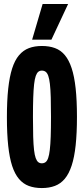

<svg xmlns="http://www.w3.org/2000/svg" viewBox="-20 -943 424 973"><path d="M192.1 -115.4Q203 -115.4 211 -121.4Q219 -127.4 224.1 -142.3Q229.3 -157.2 232.4 -183.7Q235.6 -210.2 237 -251.3Q238.4 -292.5 238.4 -350.5Q238.4 -408.6 237.2 -449.9Q236 -491.2 232.9 -517.6Q229.8 -544 224.6 -558.6Q219.4 -573.2 211.4 -579.2Q203.4 -585.2 192.1 -585.2Q181.6 -585.2 174.1 -579.2Q166.6 -573.2 161.3 -558.4Q156 -543.6 152.9 -516.6Q149.8 -489.5 148.4 -448.2Q147 -407 147 -349Q147 -290.8 148.2 -250.2Q149.4 -209.6 152.5 -183.1Q155.6 -156.6 160.9 -142.1Q166.2 -127.6 173.7 -121.5Q181.2 -115.4 192.1 -115.4ZM192 10Q154.8 10 126 -0.7Q97.2 -11.4 76.1 -36.3Q55 -61.2 41.6 -102.1Q28.2 -143 21.6 -204.2Q15 -265.4 15 -348.6Q15 -432.4 21.6 -493.4Q28.2 -554.4 41.6 -596.1Q55 -637.8 76.3 -663Q97.6 -688.2 126.4 -699.1Q155.2 -710 192.4 -710Q229.7 -710 258.7 -699.3Q287.7 -688.7 308.6 -663.7Q329.4 -638.8 343 -597.7Q356.6 -556.7 363.3 -495.6Q370 -434.6 370 -351.4Q370 -267.7 363.4 -206.7Q356.8 -145.6 343.1 -103.9Q329.4 -62.2 308.4 -37.1Q287.3 -11.9 258.3 -1Q229.3 10 192 10ZM142.8 -742 196 -922.8H325.2L240.6 -742Z"/></svg>

Font: Georama ExtraCondensed Thin
Style: Regular
Weight: 100
Width: 2
Designer: Jean-Baptiste Levee
Foundry: Production Type
Version: Version 1.001